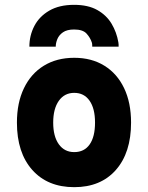

<svg xmlns="http://www.w3.org/2000/svg" viewBox="-20 -762 612 794"><path d="M287 12Q177 12 113.5 -59.2Q50 -130.5 50 -255Q50 -337 79 -397.2Q108 -457.5 161.2 -490.2Q214.5 -523 287 -523Q359 -523 411.8 -490.2Q464.5 -457.5 493.2 -397.5Q522 -337.5 522 -255Q522 -130.5 459.2 -59.2Q396.5 12 287 12ZM287 -133Q328.5 -133 350.8 -164.8Q373 -196.5 373 -255Q373 -313.5 350.2 -345.8Q327.5 -378 287 -378Q246.5 -378 223.2 -345Q200 -312 200 -255Q200 -198 223.2 -165.5Q246.5 -133 287 -133ZM101.5 -569Q101.5 -615 122 -654.5Q142.5 -694 183.8 -718Q225 -742 286.5 -742Q344.5 -742 382.5 -720.5Q420.5 -699 441.5 -663.8Q462.5 -628.5 469.5 -587Q470.5 -582.5 470.5 -578Q470.5 -573.5 470.5 -569H361.5Q361.5 -573.5 361.2 -578Q361 -582.5 359.5 -587Q353 -606.5 337.8 -623.2Q322.5 -640 286.5 -640Q257 -640 240.5 -628.5Q224 -617 217.2 -600.5Q210.5 -584 210.5 -569Z"/></svg>

Font: Overpass Black
Style: Regular
Weight: 900
Designer: Delve Withrington, Dave Bailey, Thomas Jockin
Foundry: Delve Fonts LLC
Version: Version 4.000; ttfautohint (v1.8.3)